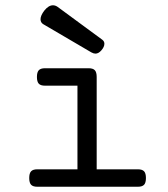

<svg xmlns="http://www.w3.org/2000/svg" viewBox="-20 -711 640 731"><path d="M348.1 -418V-66.4H504.9Q521.5 -66.4 528.6 -58.8Q535.6 -51.3 535.6 -33.2Q535.6 -15.1 528.6 -7.6Q521.5 0 504.9 0H122.1Q105.5 0 98.4 -7.6Q91.3 -15.1 91.3 -33.2Q91.3 -51.3 98.4 -58.8Q105.5 -66.4 122.1 -66.4H274.9V-384.8H151.4Q134.8 -384.8 127.7 -392.3Q120.6 -399.9 120.6 -418Q120.6 -436 127.7 -443.6Q134.8 -451.2 151.4 -451.2H317.4Q334 -451.2 341.1 -443.6Q348.1 -436 348.1 -418ZM377.4 -544.4Q377.4 -532.2 365.7 -519Q355 -506.8 343.3 -506.8Q336.4 -506.8 327.6 -511.7L145 -618.7Q134.3 -625 134.3 -637.7Q134.3 -651.9 148.9 -670.9Q165 -690.9 181.6 -690.9Q190.9 -690.9 199.7 -684.6L369.6 -559.6Q377.4 -553.7 377.4 -544.4Z"/></svg>

Font: Courier Prime
Style: Regular
Weight: 400
Designer: Alan Dague-Greene, Quote-Unquote Apps
Foundry: Quote-Unquote Apps
Version: Version 3.018